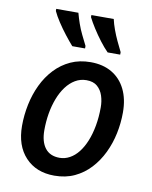

<svg xmlns="http://www.w3.org/2000/svg" viewBox="-86 -830 716 904"><g transform="rotate(10 271.5 -378.5)"><path d="M236 9Q149 9 97.5 -46Q46 -101 46 -196Q46 -247 56.5 -298Q67 -349 88.5 -394Q110 -439 142.5 -473.5Q175 -508 217.5 -527.5Q260 -547 313 -547Q372 -547 414.5 -522Q457 -497 480 -450.5Q503 -404 503 -340Q503 -289 492.5 -239Q482 -189 460.5 -144.5Q439 -100 407 -65.5Q375 -31 332.5 -11Q290 9 236 9ZM246 -78Q271 -78 294 -90.5Q317 -103 335.5 -126.5Q354 -150 367.5 -183Q381 -216 388.5 -257.5Q396 -299 396 -346Q396 -375 387.5 -401Q379 -427 360 -443.5Q341 -460 308 -460Q279 -460 254.5 -445.5Q230 -431 211 -405.5Q192 -380 179 -346Q166 -312 159.5 -273.5Q153 -235 153 -194Q153 -139 176.5 -108.5Q200 -78 246 -78ZM383 -606Q364 -625 343.5 -652Q323 -679 305.5 -706.5Q288 -734 277 -756V-766H384Q389 -743 398.5 -717Q408 -691 419.5 -666.5Q431 -642 443 -618V-606ZM214 -606Q197 -625 176 -652Q155 -679 137 -706.5Q119 -734 109 -756V-766H215Q221 -743 230 -717Q239 -691 251 -666.5Q263 -642 275 -618V-606Z"/></g></svg>

Font: Noto Sans Display Medium
Style: Italic
Weight: 500
Italic angle: -12°
Designer: Monotype Design Team
Foundry: Monotype Imaging Inc.
Version: Version 2.003